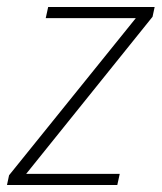

<svg xmlns="http://www.w3.org/2000/svg" viewBox="-32 -530 463 550"><path d="M-12 0 -6 -28 357 -478H99L106 -510H411L405 -482L43 -32H311L304 0Z"/></svg>

Font: Saira SemiCondensed Thin
Style: Italic
Weight: 250
Width: 4
Italic angle: -12°
Designer: Hector Gatti with collaboration of the Omnibus-Type team
Foundry: Omnibus-Type
Version: Version 1.101